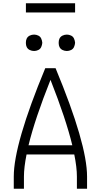

<svg xmlns="http://www.w3.org/2000/svg" viewBox="-20 -1151 615 1171"><path d="M64 0V-74Q64 -273 256 -735H319Q511 -273 511 -74V0H449V-74Q449 -130 433 -209H142Q126 -130 126 -74V0ZM154 -265H421Q382 -426 288 -664Q193 -426 154 -265ZM188 -840Q174 -840 161.5 -846Q149 -852 143 -864Q138 -875 138 -886V-894Q138 -905 143 -916Q149 -928 161.5 -934Q174 -940 188 -940Q201 -940 213.5 -934Q226 -928 231.5 -915.5Q237 -903 238 -890Q237 -877 231.5 -864.5Q226 -852 213.5 -846Q201 -840 188 -840ZM388 -840Q374 -840 361.5 -846Q349 -852 343 -864Q338 -875 338 -886V-894Q338 -905 343 -916Q349 -928 361.5 -934Q374 -940 388 -940Q401 -940 413.5 -934Q426 -928 431.5 -915.5Q437 -903 438 -890Q437 -877 431.5 -864.5Q426 -852 413.5 -846Q401 -840 388 -840ZM138 -1075V-1131H438V-1075Z"/></svg>

Font: Jozsika Light
Style: Regular
Weight: 300
Monospace: yes
Designer: Belleve Invis
Foundry: Belleve Invis
Version: 2.1.0